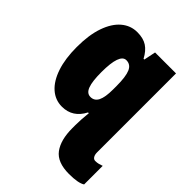

<svg xmlns="http://www.w3.org/2000/svg" viewBox="-227 -680 1037 1037"><g transform="rotate(45 292.0 -161.5)"><path d="M331 -485H337L351 -553H511V50Q511 68 518 79Q525 90 537 90Q551 90 562 87Q573 84 584 80V222Q557 240 486 240Q397 240 360.5 191Q324 142 324 52V29Q324 -11 330 -68H324Q284 10 202 10Q151 10 112.5 -24Q74 -58 52.5 -122Q31 -186 31 -275Q31 -367 53.5 -431.5Q76 -496 115.5 -529.5Q155 -563 206 -563Q252 -563 281 -544Q310 -525 331 -485ZM221 -273Q221 -203 233.5 -169.5Q246 -136 274 -136Q304 -136 318 -164Q332 -192 332 -252V-278Q332 -349 318 -381.5Q304 -414 271 -414Q221 -414 221 -273Z"/></g></svg>

Font: Noto Sans Display Black Narrow
Style: Regular
Weight: 900
Width: 4
Designer: Monotype Design team
Foundry: Monotype Imaging Inc.
Version: Version 1.000